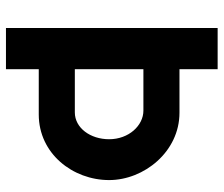

<svg xmlns="http://www.w3.org/2000/svg" viewBox="-73 -677 750 644"><g transform="rotate(90 302.0 -355.0)"><path d="M584 -346C584 -463 489 -582 358 -582H212V-710H74V0H212V-110H364C495 -110 584 -224 584 -346ZM447 -346C447 -283 409 -231 357 -231H212V-461H351C401 -461 447 -412 447 -346Z"/></g></svg>

Font: FIGSv2-sans-serif
Style: Bold
Weight: 700
Designer: Matt McInerney, Pablo Impallari, Rodrigo Fuenzalida,Mirko Velimirovic
Foundry: Matt McInerney, Pablo Impallari, Rodrigo Fuenzalida
Version: Version 4.021;hotconv 1.0.109;makeotfexe 2.5.65596